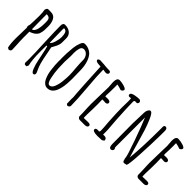

<svg xmlns="http://www.w3.org/2000/svg" viewBox="88 -1471 2289 2289"><g transform="rotate(45 1232.5 -327.0)"><path d="M83 7Q70 -46 70 -140L72 -229Q74 -269 74 -318Q68 -332 68 -343V-346Q78 -365 78 -432L79 -478Q80 -500 80 -527Q80 -586 72 -620Q75 -634 82 -644.5Q89 -655 99 -655H143Q171 -655 192 -642.5Q213 -630 224 -607Q244 -566 244 -510Q244 -470 243 -447Q241 -418 233 -394Q230 -381 224.5 -372.5Q219 -364 209 -352Q195 -335 163 -320Q150 -313 129 -307V-200L131 -136L133 -105Q137 -49 137 -10Q137 2 127 10.5Q117 19 104 19ZM189 -517Q189 -546 186 -562Q183 -574 178 -581.5Q173 -589 163 -594Q152 -600 139 -600Q139 -601 128 -601V-544Q128 -485 129 -439Q129 -387 130 -371V-350V-348Q189 -357 189 -517Z M477 -31Q456 -83 446 -138L439 -172Q410 -315 402 -335H390Q390 -306 389 -282V-227Q389 -93 408 -18L397 9H369L356 -6L357 -73Q357 -163 348 -346Q340 -541 340 -619Q340 -667 373 -667Q427 -667 461.5 -639Q496 -611 496 -561V-491Q496 -476 491 -456.5Q486 -437 480 -425L461 -389L445 -359L450 -335L464 -264Q478 -187 491 -139Q504 -91 523 -52L529 -40Q539 -20 539 -8Q539 2 533 9.5Q527 17 517 17Q495 17 477 -31ZM447 -536Q447 -568 439 -596Q434 -612 422.5 -620.5Q411 -629 394 -629L392 -624L390 -615L392 -497Q394 -445 394 -384Q416 -395 431.5 -444.5Q447 -494 447 -536Z M670 -42Q641 -103 634 -175Q625 -243 625 -306Q625 -318 626 -326V-344Q626 -349 625 -349V-367L626 -437Q627 -469 634 -539Q639 -587 657 -632Q664 -652 675 -662.5Q686 -673 700 -673Q740 -673 772 -658.5Q804 -644 826 -618Q846 -593 860 -556.5Q874 -520 880 -479Q886 -437 886 -390V-382Q886 -351 887 -326L888 -269Q888 19 754 19Q728 19 706 2.5Q684 -14 670 -42ZM806 -77Q825 -128 829 -187Q834 -238 834 -275Q834 -320 827 -393Q821 -470 821 -508V-526Q819 -564 795.5 -592Q772 -620 738 -620Q704 -620 693 -581Q683 -550 683 -501Q683 -482 684 -469V-442L682 -396Q680 -375 680 -350Q680 -296 683 -243Q687 -168 703 -97Q719 -23 750 -23Q768 -23 783 -37.5Q798 -52 806 -77Z M1053 -16 1052 -55Q1051 -72 1051 -93L1052 -127Q1049 -138 1037 -346Q1025 -554 1023 -613Q965 -615 949 -625Q938 -633 938 -643Q938 -651 948.5 -657.5Q959 -664 970 -664Q998 -664 1038 -660Q1076 -655 1106 -655H1114H1122Q1153 -655 1153 -631Q1153 -619 1143 -611.5Q1133 -604 1120 -604Q1111 -604 1094 -607L1074 -611L1073 -606L1072 -601Q1072 -512 1089 -317Q1105 -134 1105 -33Q1105 -21 1094.5 -12Q1084 -3 1071 -3Z M1264 -18V-44V-64Q1263 -73 1263 -85Q1263 -106 1260 -149L1258 -213Q1258 -262 1261 -359Q1265 -446 1265 -505Q1265 -519 1262 -547Q1259 -576 1259 -589Q1259 -660 1301 -660Q1334 -660 1377.5 -647Q1421 -634 1421 -616Q1421 -606 1412.5 -597.5Q1404 -589 1392 -584Q1350 -599 1316 -604Q1317 -589 1317 -561Q1317 -521 1316 -489Q1313 -441 1313 -417L1316 -401L1332 -402Q1340 -403 1352 -403Q1400 -403 1400 -375Q1400 -364 1391 -356.5Q1382 -349 1368 -349Q1350 -349 1340 -351H1315Q1317 -325 1317 -275Q1317 -225 1316 -185Q1313 -124 1313 -94Q1313 -38 1315 -38L1348 -39Q1365 -40 1389 -40Q1427 -40 1427 -16Q1427 -2 1414.5 5.5Q1402 13 1384 13H1299Q1286 13 1275.5 4Q1265 -5 1264 -18Z M1500 -31Q1500 -55 1531 -55H1542L1552 -54Q1560 -54 1563 -59Q1566 -64 1566 -77Q1566 -94 1564 -130Q1561 -154 1557 -216Q1548 -369 1548 -447Q1548 -475 1549 -498L1550 -549Q1550 -582 1547 -604Q1531 -600 1524 -600Q1500 -600 1500 -624Q1500 -636 1515 -645Q1530 -654 1553 -658Q1593 -666 1624 -666Q1636 -666 1644.5 -657.5Q1653 -649 1653 -638Q1653 -627 1646.5 -619Q1640 -611 1630 -611Q1624 -611 1620 -612H1612Q1602 -612 1597.5 -607.5Q1593 -603 1593 -591Q1593 -494 1605 -299Q1607 -263 1613 -193Q1618 -147 1618 -99V-61Q1624 -62 1638 -62Q1680 -62 1680 -27V-21L1655 -4Q1654 -4 1648.5 -3.5Q1643 -3 1628 -3Q1596 -1 1587 -1Q1500 -1 1500 -31Z M2009 -26 2003 -45V-47V-50Q2003 -83 1934.5 -275Q1866 -467 1827 -559V-56L1831 -49Q1832 -47 1835 -42Q1838 -37 1838 -32Q1838 -19 1829 -10Q1820 -1 1807 -1Q1775 -1 1775 -62L1774 -233Q1773 -310 1773 -405Q1773 -437 1776 -498Q1779 -561 1779 -591Q1779 -638 1815 -665V-659Q1821 -661 1823 -661Q1846 -661 1881 -581Q1909 -517 1931.5 -446Q1954 -375 1991 -244L2001 -208Q2024 -127 2036 -92Q2056 -307 2056 -600V-613Q2055 -619 2055 -626Q2055 -656 2079 -656Q2093 -656 2100.5 -645Q2108 -634 2108 -617V-542Q2106 -388 2096 -208Q2086 -28 2072 -5Q2043 3 2036 3Q2024 3 2018 -3.5Q2012 -10 2009 -26Z M2253 -18V-44V-64Q2252 -73 2252 -85Q2252 -106 2249 -149L2247 -213Q2247 -262 2250 -359Q2254 -446 2254 -505Q2254 -519 2251 -547Q2248 -576 2248 -589Q2248 -660 2290 -660Q2323 -660 2366.5 -647Q2410 -634 2410 -616Q2410 -606 2401.5 -597.5Q2393 -589 2381 -584Q2339 -599 2305 -604Q2306 -589 2306 -561Q2306 -521 2305 -489Q2302 -441 2302 -417L2305 -401L2321 -402Q2329 -403 2341 -403Q2389 -403 2389 -375Q2389 -364 2380 -356.5Q2371 -349 2357 -349Q2339 -349 2329 -351H2304Q2306 -325 2306 -275Q2306 -225 2305 -185Q2302 -124 2302 -94Q2302 -38 2304 -38L2337 -39Q2354 -40 2378 -40Q2416 -40 2416 -16Q2416 -2 2403.5 5.5Q2391 13 2373 13H2288Q2275 13 2264.5 4Q2254 -5 2253 -18Z"/></g></svg>

Font: Amatic SC
Style: Bold
Weight: 700
Designer: Multiple Designers
Foundry: Vernon Adams
Version: Version 2.505